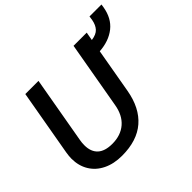

<svg xmlns="http://www.w3.org/2000/svg" viewBox="-173 -983 1216 1216"><g transform="rotate(-45 434.5 -375.0)"><path d="M869 -760 866 -739Q852 -654 795.5 -609Q739 -564 652 -558L599 -256Q576 -126 497.5 -58Q419 10 284 10Q212 10 157.5 -16.5Q103 -43 73.5 -91.5Q44 -140 44 -204Q44 -226 49 -256L127 -700H245L166 -250Q162 -229 162 -206Q162 -148 195 -117.5Q228 -87 294 -87Q370 -87 418.5 -129Q467 -171 480 -250L559 -700H677L667 -644Q711 -650 731 -672Q751 -694 758 -732L762 -760Z"/></g></svg>

Font: Niramit SemiBold
Style: Italic
Weight: 600
Italic angle: -10°
Designer: Katatrad Aksorn Co.,Ltd.
Foundry: Cadson Demak Co.,Ltd.
Version: Version 1.001; ttfautohint (v1.6)